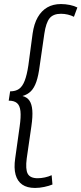

<svg xmlns="http://www.w3.org/2000/svg" viewBox="-20 -825 402 948"><path d="M153 103Q114 103 90 86.5Q66 70 57 37.5Q48 5 55 -43L77 -200Q84 -248 81 -276Q78 -304 64 -316Q50 -328 23 -328L30 -374Q57 -374 74 -386Q91 -398 102 -426.5Q113 -455 120 -502L141 -659Q148 -708 166.5 -740Q185 -772 213.5 -788.5Q242 -805 281 -805Q303 -805 325 -800.5Q347 -796 362 -788L345 -742Q332 -749 315 -753Q298 -757 281 -757Q243 -757 225 -735Q207 -713 199 -659L176 -500Q170 -452 159.5 -421.5Q149 -391 132.5 -374.5Q116 -358 91 -351Q114 -345 125.5 -328Q137 -311 139.5 -280.5Q142 -250 135 -202L112 -43Q105 11 117 33Q129 55 166 55Q183 55 201.5 51Q220 47 235 40L239 86Q222 93 198.5 98Q175 103 153 103Z"/></svg>

Font: Pathway Extreme Condensed Thin
Style: Italic
Weight: 250
Width: 3
Italic angle: -8°
Version: Version 1.001;gftools[0.9.26]